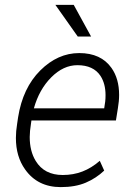

<svg xmlns="http://www.w3.org/2000/svg" viewBox="-20 -755 524 785"><path d="M228.5 10Q133.5 10 82.5 -62.5Q45 -115 45 -191Q45 -218.5 50 -248.5L54 -275.5Q73 -395.5 144.5 -466.8Q216 -538 304 -538Q393 -538 436 -477Q467 -433 467 -367Q467 -341.5 462 -312.5L454 -262.5H108.5L107 -252Q101.5 -217.5 101.5 -195Q101.5 -137 126 -97Q161 -39.5 236.5 -39.5Q280 -39.5 317 -53.8Q354 -68 388 -97.5L406 -57.5Q373.5 -26.5 330.8 -8.2Q288 10 228.5 10ZM406 -312Q409 -329 410.2 -340.2Q411.5 -351.5 411.5 -366Q411.5 -412.5 391 -444.5Q362 -488.5 296.5 -488.5Q239 -488.5 189.5 -438.8Q140 -389 118.5 -312ZM352.5 -605.5H298L206.5 -735H281.5Z"/></svg>

Font: Roberto Sans Light
Style: Italic
Weight: 300
Italic angle: -11°
Designer: Google
Version: Version 1.00;June 11, 2020;FontCreator 12.0.0.2522 64-bit; t